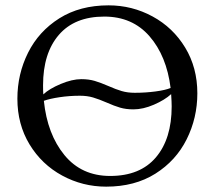

<svg xmlns="http://www.w3.org/2000/svg" viewBox="-20 -684 803 718"><path d="M718 -335Q718 -243 678 -163Q638 -83 561 -34.5Q484 14 377 14Q289 14 212.5 -27.5Q136 -69 90.5 -144Q45 -219 45 -315Q45 -407 85 -487Q125 -567 202 -615.5Q279 -664 386 -664Q474 -664 550.5 -622.5Q627 -581 672.5 -506Q718 -431 718 -335ZM141 -365Q141 -342 142 -331Q164 -352 207 -370Q250 -388 284 -388Q312 -388 334 -381.5Q356 -375 386 -362Q413 -350 435 -343.5Q457 -337 484 -337Q524 -337 561.5 -342Q599 -347 618 -355Q603 -475 539 -548.5Q475 -622 370 -622Q259 -622 200 -553.5Q141 -485 141 -365ZM622 -286Q622 -302 620 -332Q596 -310 555.5 -292.5Q515 -275 479 -275Q451 -275 429 -281.5Q407 -288 380 -300Q350 -313 328 -319.5Q306 -326 279 -326Q240 -326 203 -320.5Q166 -315 144 -307Q157 -182 221 -104Q285 -26 392 -26Q504 -26 563 -95.5Q622 -165 622 -286Z"/></svg>

Font: EB Garamond
Style: Regular
Weight: 400
Designer: Georg Duffner and Octavio Pardo
Foundry: Georg Duffner
Version: Version 1.000; ttfautohint (v1.6)